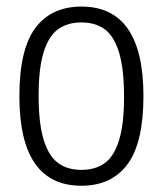

<svg xmlns="http://www.w3.org/2000/svg" viewBox="-20 -570 508 599"><path d="M40.5 -270Q40.5 -416.5 90.5 -483Q140.5 -549.5 234 -549.5Q427.5 -549.5 427.5 -270.5Q427.5 -124 377.5 -57.2Q327.5 9.5 234 9.5Q40.5 9.5 40.5 -270ZM367 -268.5Q367 -356.5 351 -407.5Q335 -458.5 306 -479.2Q277 -500 234 -500Q191 -500 161.8 -479.2Q132.5 -458.5 116.5 -408.2Q100.5 -358 100.5 -272Q100.5 -184 116.5 -133Q132.5 -82 161.8 -61Q191 -40 234 -40Q277 -40 306.2 -60.8Q335.5 -81.5 351.2 -131.8Q367 -182 367 -268.5Z"/></svg>

Font: Encode Sans Condensed Light
Style: Regular
Weight: 300
Width: 3
Designer: Multiple Designers
Foundry: Impallari Type
Version: Version 2.000